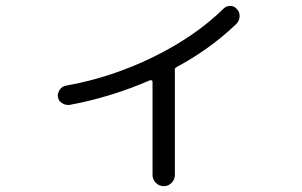

<svg xmlns="http://www.w3.org/2000/svg" viewBox="-20 -597 1040 662"><path d="M220.7 -235.4Q207 -233.4 194.3 -241.2Q181.6 -249 179.7 -262.7Q177.7 -275.4 186 -287.6Q194.3 -299.8 208 -301.8Q362.3 -329.1 507.3 -399.9Q652.3 -470.7 751 -567.4Q760.7 -577.1 774.4 -576.7Q788.1 -576.2 796.9 -565.4Q806.6 -555.7 806.2 -541Q805.7 -526.4 795.9 -515.6Q706.1 -428.7 587.9 -365.2Q581.1 -362.3 583 -351.6V-346.7V5.9Q583 21.5 571.8 33.2Q560.5 44.9 544.9 44.9Q529.3 44.9 517.6 33.7Q505.9 22.5 505.9 5.9V-315.4Q505.9 -318.4 502.9 -319.8Q500 -321.3 497.1 -320.3Q362.3 -261.7 220.7 -235.4Z"/></svg>

Font: Rounded Mgen+ 1mn regular
Style: Regular
Weight: 400
Designer: [Source Han Sans]
Ryoko NISHIZUKA  (kana & ideographs); Paul D. Hunt (Latin, Greek & Cyrillic); Wenlong ZHANG  (bopomofo
Version: Version 1.059.20150602